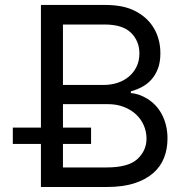

<svg xmlns="http://www.w3.org/2000/svg" viewBox="-20 -747 746 767"><path d="M143.5 -237.2V-727.3H397.7Q436.4 -727.3 467.3 -721.1Q498.2 -714.8 523.1 -701.3Q547.6 -688.2 566.1 -670.5Q584.5 -652.7 596.6 -631.2Q608.7 -609.7 614.7 -585.2Q620.7 -560.7 620.7 -534.1Q620.7 -498.9 611 -473.2Q601.2 -447.4 585 -429.3Q568.9 -411.2 547.6 -399.9Q526.3 -388.5 502.8 -382.1V-375Q519.9 -373.9 536.4 -368.1Q552.9 -362.2 570 -351.6Q587 -340.9 601.4 -325.6Q615.8 -310.4 626.4 -290.5Q637.1 -270.6 643.1 -246.3Q649.1 -221.9 649.1 -193.2Q649.1 -152.3 635.5 -117Q621.8 -81.7 592.3 -55.8Q562.9 -29.8 516.9 -14.9Q470.9 0 406.2 0H143.5V-171.9H31.2V-237.2ZM343.8 -237.2V-171.9H231.5V-78.1H406.2Q492.9 -78.1 529.1 -111.9Q565.3 -145.6 565.3 -193.2Q565.3 -220.9 554.5 -245.9Q543.7 -271 523.6 -289.8Q503.6 -308.6 475 -319.8Q446.4 -331 410.5 -331H231.5V-237.2ZM231.5 -649.1V-407.7H394.9Q423.3 -407.7 449 -416Q474.8 -424.4 494.3 -440.5Q513.8 -456.7 525.4 -480.3Q536.9 -503.9 536.9 -534.1Q536.9 -582.4 503.6 -615.8Q470.2 -649.1 397.7 -649.1Z"/></svg>

Font: Inter P
Style: Regular
Weight: 400
Designer: Rasmus Andersson
Foundry: rsms
Version: Version 3.018;git-588b23468